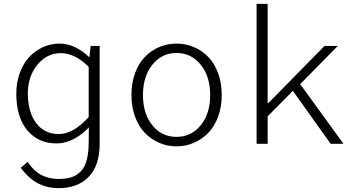

<svg xmlns="http://www.w3.org/2000/svg" viewBox="-20 -749 1839 1000"><path d="M284.2 231Q229 231 181.2 207.8Q133.3 184.6 87.9 125L124 94.2Q158.7 145 198.7 164.1Q238.8 183.1 284.2 183.1Q323.7 183.1 351.3 174.3Q378.9 165.5 399.9 144.5Q420.9 123.5 431.2 86.4Q441.4 49.3 441.9 -5.9L442.9 -85.9Q410.6 -49.8 365.7 -25.9Q320.8 -2 274.9 -2Q179.2 -2 122.1 -70.3Q64.9 -138.7 64.9 -261.2Q64.9 -319.8 83.3 -369.6Q101.6 -419.4 132.6 -452.4Q163.6 -485.4 204.3 -503.7Q245.1 -522 290 -522Q369.1 -522 443.8 -452.1H445.8L452.1 -509.8H499V0Q499 112.3 442.4 171.6Q385.7 231 284.2 231ZM286.1 -50.8Q361.8 -50.8 441.9 -139.2V-400.9Q370.6 -472.2 295.9 -472.2Q224.6 -472.2 174.8 -411.9Q125 -351.6 125 -262.2Q125 -166 168 -108.4Q210.9 -50.8 286.1 -50.8Z M664.6 -253.9Q664.6 -316.4 683.3 -367.7Q702.1 -418.9 734.4 -452.4Q766.6 -485.8 809.1 -503.9Q851.6 -522 899.4 -522Q947.3 -522 989.7 -503.9Q1032.2 -485.8 1064.7 -452.4Q1097.2 -418.9 1116 -367.7Q1134.8 -316.4 1134.8 -253.9Q1134.8 -192.4 1116 -141.4Q1097.2 -90.3 1064.7 -56.9Q1032.2 -23.4 989.7 -5.1Q947.3 13.2 899.4 13.2Q851.6 13.2 809.1 -5.1Q766.6 -23.4 734.4 -56.9Q702.1 -90.3 683.3 -141.4Q664.6 -192.4 664.6 -253.9ZM1074.7 -253.9Q1074.7 -351.1 1025.4 -412.1Q976.1 -473.1 899.4 -473.1Q822.8 -473.1 773.7 -412.1Q724.6 -351.1 724.6 -253.9Q724.6 -156.7 773.4 -96.4Q822.3 -36.1 899.4 -36.1Q976.6 -36.1 1025.6 -96.7Q1074.7 -157.2 1074.7 -253.9Z M1316.4 0V-729H1374V-212.9H1378.4L1670.4 -509.8H1739.3L1543.5 -311L1769 0H1702.1L1505.4 -275.9L1374 -143.1V0Z"/></svg>

Font: Office Code Pro Light
Style: Regular
Weight: 300
Designer: Nathan Rutzky & Paul D. Hunt
Foundry: Adobe Systems Incorporated
Version: Version 1.004;PS 001.004;hotconv 1.0.70;makeotf.lib2.5.58329